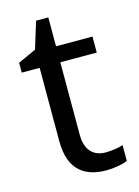

<svg xmlns="http://www.w3.org/2000/svg" viewBox="-105 -719 571 789"><g transform="rotate(-15 180.5 -324.5)"><path d="M264 -62C215 -62 180 -93 180 -158V-468H335V-536H180V-659H128L93 -545L16 -510V-468H92V-156C92 -26 165 10 249 10C281 10 320 3 339 -6V-73C322 -67 290 -62 264 -62Z"/></g></svg>

Font: Noto Sans Kayah Li
Style: Regular
Weight: 400
Designer: Monotype Design Team, Sérgio Martins
Foundry: Monotype Imaging Inc.
Version: Version 2.002